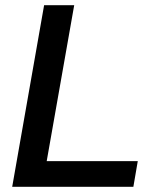

<svg xmlns="http://www.w3.org/2000/svg" viewBox="-20 -720 593 740"><path d="M150 -700H266L160 -99H511L494 0H27Z"/></svg>

Font: Chakra Petch SemiBold
Style: Italic
Weight: 600
Italic angle: -10°
Designer: Katatrad Aksorn Co.,Ltd.
Foundry: Cadson Demak Co.,Ltd.
Version: Version 1.000; ttfautohint (v1.6)